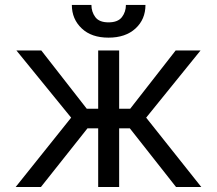

<svg xmlns="http://www.w3.org/2000/svg" viewBox="-20 -747 867 767"><path d="M264.2 -277 45.5 -545.5H144.9L326.7 -312.5H372.2V-545.5H456V-312.5H500L681.8 -545.5H781.2L563.9 -277L784.1 0H683.2L498.6 -234.4H456V0H372.2V-234.4H329.5L143.5 0H42.6ZM267 -727.3H345.2Q345.2 -699.6 360.8 -678.6Q376.4 -657.7 413.4 -657.7Q451 -657.7 467 -678.6Q483 -699.6 483 -727.3H561.1Q561.1 -669.7 521.3 -633.2Q481.5 -596.6 413.4 -596.6Q345.5 -596.6 306.8 -633.2Q267 -670.5 267 -727.3Z"/></svg>

Font: Inter P
Style: Regular
Weight: 400
Designer: Rasmus Andersson
Foundry: rsms
Version: Version 3.018;git-588b23468